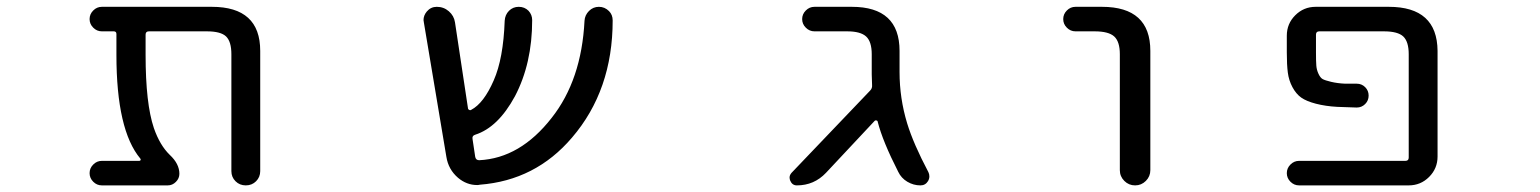

<svg xmlns="http://www.w3.org/2000/svg" viewBox="-20 -567 4540 566"><path d="M747.1 -62.5Q747.1 -44.9 734.9 -32.7Q722.7 -20.5 704.6 -20.5Q686.5 -20.5 674.3 -32.7Q662.1 -44.9 662.1 -62.5V-407.2Q662.1 -444.3 646.5 -459.5Q630.9 -474.6 589.8 -474.6H418.9Q409.2 -474.6 409.2 -464.8V-405.3Q409.2 -261.7 433.6 -189.5Q451.2 -138.7 480.5 -110.4Q508.8 -84 508.8 -54.7Q508.8 -41 498.5 -30.8Q488.3 -20.5 474.6 -20.5H280.3Q265.6 -20.5 254.9 -31.2Q244.1 -42 244.1 -56.6Q244.1 -71.3 254.9 -82Q265.6 -92.8 280.3 -92.8H390.6Q393.6 -92.8 394.5 -95.2Q395.5 -97.7 393.6 -99.6Q323.2 -183.6 323.2 -405.3V-466.8Q323.2 -474.6 315.4 -474.6H280.3Q265.6 -474.6 254.9 -485.4Q244.1 -496.1 244.1 -510.7Q244.1 -525.4 254.9 -536.1Q265.6 -546.9 280.3 -546.9H604.5Q747.1 -546.9 747.1 -417Z M1775.4 -534.2Q1786.1 -523.4 1786.1 -506.8Q1786.1 -300.8 1666 -161.1Q1558.6 -35.2 1394.5 -22.5Q1390.6 -21.5 1386.7 -21.5Q1355.5 -21.5 1330.1 -43Q1301.8 -67.4 1295.9 -104.5L1229.5 -501Q1228.5 -504.9 1228.5 -507.8Q1228.5 -521.5 1238.3 -533.2Q1250 -546.9 1267.6 -546.9Q1288.1 -546.9 1303.2 -533.7Q1318.4 -520.5 1321.3 -501L1359.4 -249Q1359.4 -245.1 1362.8 -243.2Q1366.2 -241.2 1369.1 -243.2Q1406.2 -262.7 1435.5 -330.1Q1463.9 -394.5 1467.8 -505.9Q1468.8 -523.4 1480.5 -535.2Q1492.2 -546.9 1509.3 -546.9Q1526.4 -546.9 1538.1 -535.2Q1548.8 -523.4 1548.8 -507.8Q1548.8 -379.9 1498 -283.2Q1448.2 -191.4 1380.9 -169.9Q1371.1 -167 1373 -157.2L1380.9 -104.5Q1382.8 -94.7 1392.6 -94.7Q1513.7 -100.6 1606.4 -219.7Q1694.3 -331.1 1703.1 -505.9Q1704.1 -522.5 1716.3 -534.7Q1728.5 -546.9 1745.6 -546.9Q1762.7 -546.9 1775.4 -534.2Z M2631.8 -354.5Q2631.8 -277.3 2654.3 -203.1Q2672.9 -142.6 2716.8 -59.6Q2719.7 -53.7 2719.7 -46.9Q2719.7 -40 2715.8 -33.2Q2708 -20.5 2693.4 -20.5Q2672.9 -20.5 2654.8 -31.2Q2636.7 -42 2627.9 -60.5Q2582 -150.4 2567.4 -208Q2567.4 -210.9 2564 -211.9Q2560.5 -212.9 2558.6 -210.9L2415 -57.6Q2379.9 -20.5 2329.1 -20.5Q2315.4 -20.5 2309.6 -34.2Q2307.6 -39.1 2307.6 -43.9Q2307.6 -50.8 2313.5 -57.6L2544.9 -299.8Q2551.8 -306.6 2550.8 -316.4Q2549.8 -336.9 2549.8 -347.7V-407.2Q2549.8 -444.3 2533.2 -459.5Q2516.6 -474.6 2477.5 -474.6H2380.9Q2366.2 -474.6 2355.5 -485.4Q2344.7 -496.1 2344.7 -510.7Q2344.7 -525.4 2355.5 -536.1Q2366.2 -546.9 2380.9 -546.9H2491.2Q2631.8 -546.9 2631.8 -417Z M3150.4 -474.6Q3135.7 -474.6 3125 -485.4Q3114.3 -496.1 3114.3 -510.7Q3114.3 -525.4 3125 -536.1Q3135.7 -546.9 3150.4 -546.9H3228.5Q3371.1 -546.9 3371.1 -417V-65.4Q3371.1 -46.9 3357.9 -33.7Q3344.7 -20.5 3326.2 -20.5Q3307.6 -20.5 3294.4 -33.7Q3281.2 -46.9 3281.2 -65.4V-407.2Q3281.2 -444.3 3264.6 -459.5Q3248 -474.6 3207 -474.6Z M4074.2 -546.9Q4216.8 -546.9 4217.8 -417V-105.5Q4217.8 -70.3 4192.9 -45.4Q4168 -20.5 4132.8 -20.5H3809.6Q3794.9 -20.5 3784.2 -31.2Q3773.4 -42 3773.4 -56.6Q3773.4 -71.3 3784.2 -82Q3794.9 -92.8 3809.6 -92.8H4123Q4132.8 -92.8 4132.8 -102.5V-407.2Q4132.8 -444.3 4116.7 -459.5Q4100.6 -474.6 4059.6 -474.6H3869.1Q3859.4 -474.6 3859.4 -464.8V-412.1Q3859.4 -385.7 3860.4 -373.5Q3861.3 -361.3 3866.7 -349.6Q3872.1 -337.9 3878.9 -334Q3885.7 -330.1 3904.3 -325.7Q3922.9 -321.3 3945.3 -320.3Q3958 -320.3 3979.5 -320.3Q3994.1 -320.3 4004.4 -310.1Q4014.6 -299.8 4014.6 -285.2Q4014.6 -270.5 4004.4 -260.3Q3994.1 -250 3979.5 -250Q3945.3 -251 3921.9 -252Q3887.7 -253.9 3859.4 -261.2Q3831.1 -268.6 3815.9 -279.3Q3800.8 -290 3790 -310.1Q3779.3 -330.1 3776.4 -353Q3773.4 -376 3773.4 -412.1V-461.9Q3773.4 -497.1 3798.3 -522Q3823.2 -546.9 3858.4 -546.9Z"/></svg>

Font: Rounded-X Mgen+ 2m regular
Style: Regular
Weight: 400
Designer: [Source Han Sans]
Ryoko NISHIZUKA  (kana & ideographs); Paul D. Hunt (Latin, Greek & Cyrillic); Wenlong ZHANG  (bopomofo
Version: Version 1.059.20150602